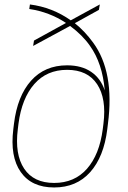

<svg xmlns="http://www.w3.org/2000/svg" viewBox="-20 -826 566 852"><path d="M220.2 -14.2Q310.5 -14.2 366 -77.1Q421.4 -140.1 436 -252.9L439 -276.9Q453.1 -388.7 410.9 -452.4Q368.7 -516.1 277.8 -516.1Q187.5 -516.1 132.1 -452.9Q76.7 -389.6 62 -276.9L59.1 -252.9Q44.9 -141.1 87.2 -77.6Q129.4 -14.2 220.2 -14.2ZM422.9 -806.2 418.9 -782.2 312 -723.1Q356 -688 393.1 -637.2Q488.8 -506.8 459 -276.9L456.1 -252.9Q440.9 -129.9 380.1 -62Q319.3 5.9 220.2 5.9Q120.1 5.9 72 -62.7Q23.9 -131.3 39.1 -252.9L42 -276.9Q57.1 -399.9 117.9 -468Q178.7 -536.1 277.8 -536.1Q341.8 -536.1 384.3 -507.3Q426.8 -478.5 444.8 -424.8Q434.6 -545.4 378.9 -623Q346.7 -669.4 291 -710.9L127 -622.1L130.9 -646L272.9 -724.1Q199.2 -772.9 109.9 -786.1L112.8 -806.2Q212.4 -793.5 293.9 -735.8Z"/></svg>

Font: Cooper Hewitt
Style: Thin Italic
Weight: 702
Designer: Village Type and Design LLC
Foundry: Cooper Hewitt Smithsonian Design Museum
Version: 1.000